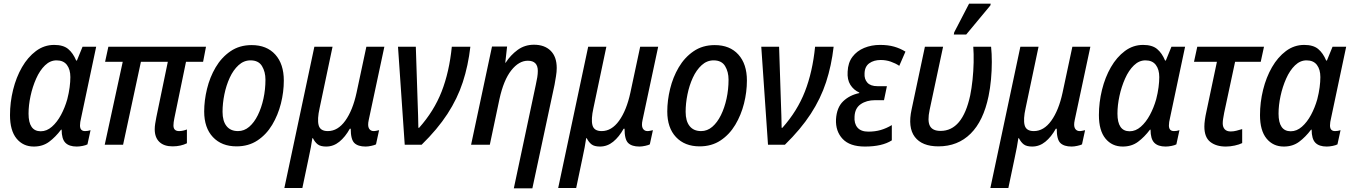

<svg xmlns="http://www.w3.org/2000/svg" viewBox="-20 -796 7443 1056"><path d="M166 10Q107 10 71 -34Q35 -78 35 -163Q35 -233 52 -302Q69 -371 101 -426.5Q133 -482 178 -515.5Q223 -549 278 -549Q328 -549 355 -526.5Q382 -504 399 -463H403L434 -539H509L426 -147Q423 -135 421.5 -125Q420 -115 420 -106Q420 -75 448 -75Q463 -75 478 -80L461 -2Q452 3 434.5 6.5Q417 10 402 10Q360 10 339.5 -11Q319 -32 319 -83H316Q285 -42 250 -16Q215 10 166 10ZM204 -74Q237 -74 265.5 -99Q294 -124 315.5 -164Q337 -204 350 -250Q359 -285 363 -316Q367 -347 367 -372Q367 -414 348 -439Q329 -464 291 -464Q256 -464 227.5 -436.5Q199 -409 179 -364Q159 -319 148 -268Q137 -217 137 -171Q137 -74 204 -74Z M929 9Q882 9 856.5 -15.5Q831 -40 831 -85Q831 -99 833.5 -115.5Q836 -132 840 -152L903 -456H755L657 0H556L655 -456H558L576 -539H1113L1097 -456H1003L939 -146Q934 -122 934 -106Q934 -75 965 -75Q976 -75 987 -77.5Q998 -80 1008 -84V-8Q992 0 972 4.5Q952 9 929 9Z M1281 9Q1199 9 1151 -42Q1103 -93 1103 -183Q1103 -243 1118.5 -307Q1134 -371 1166 -425.5Q1198 -480 1247.5 -514Q1297 -548 1364 -548Q1447 -548 1494 -496Q1541 -444 1541 -353Q1541 -290 1525 -226.5Q1509 -163 1477 -109.5Q1445 -56 1396 -23.5Q1347 9 1281 9ZM1289 -75Q1323 -75 1350.5 -98.5Q1378 -122 1398 -162.5Q1418 -203 1429 -253.5Q1440 -304 1440 -358Q1440 -401 1421 -432.5Q1402 -464 1358 -464Q1321 -464 1292 -437.5Q1263 -411 1243.5 -368.5Q1224 -326 1214 -276.5Q1204 -227 1204 -181Q1204 -130 1226 -102.5Q1248 -75 1289 -75Z M1544 238 1709 -539H1809L1738 -202Q1724 -140 1732.5 -107.5Q1741 -75 1783 -75Q1838 -75 1879 -132Q1920 -189 1941 -286L1995 -539H2094L2008 -136Q2001 -104 2009.5 -89.5Q2018 -75 2035 -75Q2042 -75 2051 -77Q2060 -79 2065 -80L2048 -2Q2041 2 2023 6Q2005 10 1991 10Q1949 10 1929 -9.5Q1909 -29 1909 -88H1904Q1879 -43 1846.5 -16.5Q1814 10 1774 10Q1743 10 1727.5 -2Q1712 -14 1701 -36H1698Q1695 -15 1689.5 15Q1684 45 1677 76L1643 238Z M2206 0 2169 -539H2267L2277 -234Q2278 -201 2279.5 -160.5Q2281 -120 2281 -93H2285Q2367 -185 2409 -292.5Q2451 -400 2465 -539H2567Q2555 -435 2525.5 -344.5Q2496 -254 2441 -169.5Q2386 -85 2299 0Z M2927 -330Q2932 -352 2935 -371Q2938 -390 2938 -406Q2938 -462 2883 -462Q2834 -462 2792 -409Q2750 -356 2727 -251L2674 0H2571L2686 -540H2769L2759 -451H2761Q2788 -493 2827 -521.5Q2866 -550 2917 -550Q2975 -550 3008.5 -517Q3042 -484 3042 -422Q3042 -401 3038 -377Q3034 -353 3030 -330L2908 240H2806Z M3050 238 3215 -539H3315L3244 -202Q3230 -140 3238.5 -107.5Q3247 -75 3289 -75Q3344 -75 3385 -132Q3426 -189 3447 -286L3501 -539H3600L3514 -136Q3507 -104 3515.5 -89.5Q3524 -75 3541 -75Q3548 -75 3557 -77Q3566 -79 3571 -80L3554 -2Q3547 2 3529 6Q3511 10 3497 10Q3455 10 3435 -9.5Q3415 -29 3415 -88H3410Q3385 -43 3352.5 -16.5Q3320 10 3280 10Q3249 10 3233.5 -2Q3218 -14 3207 -36H3204Q3201 -15 3195.5 15Q3190 45 3183 76L3149 238Z M3828 9Q3746 9 3698 -42Q3650 -93 3650 -183Q3650 -243 3665.5 -307Q3681 -371 3713 -425.5Q3745 -480 3794.5 -514Q3844 -548 3911 -548Q3994 -548 4041 -496Q4088 -444 4088 -353Q4088 -290 4072 -226.5Q4056 -163 4024 -109.5Q3992 -56 3943 -23.5Q3894 9 3828 9ZM3836 -75Q3870 -75 3897.5 -98.5Q3925 -122 3945 -162.5Q3965 -203 3976 -253.5Q3987 -304 3987 -358Q3987 -401 3968 -432.5Q3949 -464 3905 -464Q3868 -464 3839 -437.5Q3810 -411 3790.5 -368.5Q3771 -326 3761 -276.5Q3751 -227 3751 -181Q3751 -130 3773 -102.5Q3795 -75 3836 -75Z M4204 0 4167 -539H4265L4275 -234Q4276 -201 4277.5 -160.5Q4279 -120 4279 -93H4283Q4365 -185 4407 -292.5Q4449 -400 4463 -539H4565Q4553 -435 4523.5 -344.5Q4494 -254 4439 -169.5Q4384 -85 4297 0Z M4737 10Q4654 10 4614.5 -32Q4575 -74 4578 -140Q4582 -205 4617.5 -239Q4653 -273 4706 -284V-287Q4675 -301 4657 -329.5Q4639 -358 4642 -402Q4644 -451 4668.5 -483.5Q4693 -516 4733 -532.5Q4773 -549 4820 -549Q4864 -549 4897.5 -539.5Q4931 -530 4960 -512L4926 -434Q4905 -448 4879 -457Q4853 -466 4824 -466Q4786 -466 4761 -448Q4736 -430 4735 -392Q4733 -361 4750.5 -341.5Q4768 -322 4806 -322H4858L4842 -245H4793Q4746 -245 4714 -223Q4682 -201 4680 -155Q4677 -117 4696 -94.5Q4715 -72 4756 -72Q4793 -72 4824 -81Q4855 -90 4885 -108V-24Q4832 10 4737 10Z M5141 9Q5051 9 5011.5 -43Q4972 -95 4994 -195L5067 -539H5167L5093 -192Q5080 -131 5094.5 -103.5Q5109 -76 5153 -76Q5274 -76 5316 -271Q5324 -310 5329 -357.5Q5334 -405 5335 -452.5Q5336 -500 5333 -539H5431Q5435 -502 5435 -455Q5435 -408 5430.5 -359Q5426 -310 5417 -267Q5389 -131 5318.5 -61Q5248 9 5141 9ZM5226 -606 5228 -618 5310 -776H5429L5427 -766L5294 -606Z M5427 238 5592 -539H5692L5621 -202Q5607 -140 5615.5 -107.5Q5624 -75 5666 -75Q5721 -75 5762 -132Q5803 -189 5824 -286L5878 -539H5977L5891 -136Q5884 -104 5892.5 -89.5Q5901 -75 5918 -75Q5925 -75 5934 -77Q5943 -79 5948 -80L5931 -2Q5924 2 5906 6Q5888 10 5874 10Q5832 10 5812 -9.5Q5792 -29 5792 -88H5787Q5762 -43 5729.5 -16.5Q5697 10 5657 10Q5626 10 5610.5 -2Q5595 -14 5584 -36H5581Q5578 -15 5572.5 15Q5567 45 5560 76L5526 238Z M6155 10Q6096 10 6060 -34Q6024 -78 6024 -163Q6024 -233 6041 -302Q6058 -371 6090 -426.5Q6122 -482 6167 -515.5Q6212 -549 6267 -549Q6317 -549 6344 -526.5Q6371 -504 6388 -463H6392L6423 -539H6498L6415 -147Q6412 -135 6410.5 -125Q6409 -115 6409 -106Q6409 -75 6437 -75Q6452 -75 6467 -80L6450 -2Q6441 3 6423.5 6.5Q6406 10 6391 10Q6349 10 6328.5 -11Q6308 -32 6308 -83H6305Q6274 -42 6239 -16Q6204 10 6155 10ZM6193 -74Q6226 -74 6254.5 -99Q6283 -124 6304.5 -164Q6326 -204 6339 -250Q6348 -285 6352 -316Q6356 -347 6356 -372Q6356 -414 6337 -439Q6318 -464 6280 -464Q6245 -464 6216.5 -436.5Q6188 -409 6168 -364Q6148 -319 6137 -268Q6126 -217 6126 -171Q6126 -74 6193 -74Z M6722 10Q6669 10 6636.5 -15.5Q6604 -41 6604 -100Q6604 -116 6607 -137.5Q6610 -159 6615 -181L6673 -456H6547L6565 -539H6932L6914 -456H6773L6713 -176Q6710 -159 6707.5 -144.5Q6705 -130 6705 -118Q6705 -97 6716 -85Q6727 -73 6749 -73Q6765 -73 6780 -77Q6795 -81 6812 -86V-9Q6796 -1 6771 4.5Q6746 10 6722 10Z M7041 10Q6982 10 6946 -34Q6910 -78 6910 -163Q6910 -233 6927 -302Q6944 -371 6976 -426.5Q7008 -482 7053 -515.5Q7098 -549 7153 -549Q7203 -549 7230 -526.5Q7257 -504 7274 -463H7278L7309 -539H7384L7301 -147Q7298 -135 7296.5 -125Q7295 -115 7295 -106Q7295 -75 7323 -75Q7338 -75 7353 -80L7336 -2Q7327 3 7309.5 6.5Q7292 10 7277 10Q7235 10 7214.5 -11Q7194 -32 7194 -83H7191Q7160 -42 7125 -16Q7090 10 7041 10ZM7079 -74Q7112 -74 7140.5 -99Q7169 -124 7190.5 -164Q7212 -204 7225 -250Q7234 -285 7238 -316Q7242 -347 7242 -372Q7242 -414 7223 -439Q7204 -464 7166 -464Q7131 -464 7102.5 -436.5Q7074 -409 7054 -364Q7034 -319 7023 -268Q7012 -217 7012 -171Q7012 -74 7079 -74Z"/></svg>

Font: Noto Sans SemiCondensed Medium
Style: Italic
Weight: 500
Width: 4
Italic angle: -12°
Designer: Monotype Design Team
Foundry: Monotype Imaging Inc.
Version: Version 2.013; ttfautohint (v1.8.4.7-5d5b)